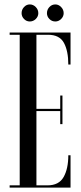

<svg xmlns="http://www.w3.org/2000/svg" viewBox="-20 -847 366 867"><path d="M23.5 0V-10H69V-690H23.5V-700H298.5V-555.5H288.5Q288.5 -616.5 268.8 -653.2Q249 -690 197 -690H144.5V-355.5H252V-415.5H262V-286.5H252V-345.5H144.5V-10H194.5Q246 -10 267.2 -47.5Q288.5 -85 288.5 -146H298.5V0ZM230 -750Q214 -750 203 -761.2Q192 -772.5 192 -787.5Q192 -803.5 203 -815.2Q214 -827 230 -827Q244.5 -827 256 -815.2Q267.5 -803.5 267.5 -787.5Q267.5 -772.5 256 -761.2Q244.5 -750 230 -750ZM114.5 -750Q99.5 -750 88.5 -761.2Q77.5 -772.5 77.5 -787.5Q77.5 -803.5 88.5 -815.2Q99.5 -827 114.5 -827Q130 -827 141.5 -815.2Q153 -803.5 153 -787.5Q153 -772.5 141.5 -761.2Q130 -750 114.5 -750Z"/></svg>

Font: Imbue 100pt
Style: Regular
Weight: 400
Designer: Tyler Finck
Foundry: Etcetera Type Company
Version: Version 1.102; ttfautohint (v1.8.3)